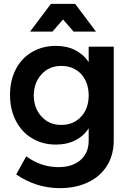

<svg xmlns="http://www.w3.org/2000/svg" viewBox="-20 -777 682 996"><path d="M570 -535H440V-455C422 -482 399 -502 370 -517C341 -532 307 -539 270 -539C223 -539 182 -528 146 -507C110 -486 82 -456 62 -418C42 -379 32 -335 32 -285C32 -234 42 -190 62 -151C82 -112 110 -81 146 -60C182 -38 223 -27 270 -27C308 -27 341 -34 370 -49C399 -63 422 -84 440 -111V-48C440 -5 426 28 398 53C369 78 331 90 283 90C222 90 167 71 116 34L64 128C133 175 209 199 290 199C346 199 395 189 438 168C480 148 513 119 536 81C559 44 570 0 570 -51ZM401 -172C374 -143 340 -129 298 -129C256 -129 222 -143 196 -172C169 -200 156 -237 155 -282C156 -327 169 -363 196 -392C222 -421 256 -435 298 -435C340 -435 374 -421 401 -393C427 -364 440 -327 440 -282C440 -237 427 -200 401 -172ZM478 -613 370 -757H244L136 -613H252L307 -676L362 -613Z"/></svg>

Font: Argentum Sans Medium
Style: Regular
Weight: 500
Designer: Julieta Ulanovsky
Foundry: Julieta Ulanovsky
Version: Version 5.001;January 29, 2019;FontCreator 11.5.0.2425 64-bi